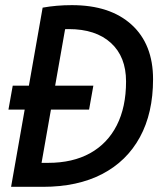

<svg xmlns="http://www.w3.org/2000/svg" viewBox="-20 -723 626 743"><path d="M12.7 -298.8 29.3 -391.6H341.3L324.7 -298.8ZM111.3 0 127.9 -92.8H166.5Q261.2 -92.8 328.6 -130.1Q396 -167.5 431.9 -238Q467.8 -308.6 467.8 -407.7Q467.8 -503.4 409.2 -556.9Q350.6 -610.4 246.1 -610.4Q194.8 -610.4 145 -600.6V-693.4Q198.2 -703.1 258.3 -703.1Q406.2 -703.1 489.3 -627.4Q572.3 -551.8 572.3 -416.5Q572.3 -285.6 521.5 -192.4Q470.7 -99.1 375.5 -49.6Q280.3 0 146 0ZM22.9 0 145 -693.4H246.6L124.5 0Z"/></svg>

Font: Cascadia Mono NF
Style: Italic
Weight: 400
Italic angle: -10°
Monospace: yes
Designer: Aaron Bell
Foundry: Saja Typeworks
Version: Version 2404.023